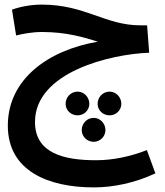

<svg xmlns="http://www.w3.org/2000/svg" viewBox="-20 -543 716 834"><path d="M387 271C472 271 565 252 655 210L618 109C546 137 471 153 397 153C260 153 132 124 132 -13C132 -230 460 -308 628 -314L619 -433H590C436 -433 351 -523 161 -523C114 -523 68 -514 32 -501L50 -389C80 -396 118 -404 163 -404C268 -404 344 -381 405 -362C189 -325 14 -199 14 3C14 199 189 271 387 271ZM317 -42C345 -42 368 -64 368 -92C368 -121 345 -145 317 -145C288 -145 265 -121 265 -92C265 -64 288 -42 317 -42ZM456 -42C484 -42 507 -64 507 -92C507 -121 484 -145 456 -145C427 -145 404 -121 404 -92C404 -64 427 -42 456 -42ZM387 73C415 73 438 50 438 22C438 -7 415 -31 387 -31C358 -31 335 -7 335 22C335 50 358 73 387 73Z"/></svg>

Font: Noto Sans Arabic UI SmBd
Style: Regular
Weight: 600
Designer: Monotype Design Team, Nadine Chahine and Nizar Qandah
Foundry: Monotype Imaging Inc.
Version: Version 2.010